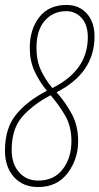

<svg xmlns="http://www.w3.org/2000/svg" viewBox="-32 -744 401 774"><path d="M122 10Q198 10 240.5 -46Q283 -102 283 -175Q283 -236 258.5 -282.5Q234 -329 196 -372Q349 -450 349 -597Q349 -655 318 -689.5Q287 -724 236 -724Q165 -724 126.5 -675Q88 -626 88 -550Q88 -499 107 -457.5Q126 -416 157 -378Q79 -338 33.5 -283Q-12 -228 -12 -137Q-12 -71 24 -30.5Q60 10 122 10ZM179 -389Q150 -424 132.5 -462Q115 -500 115 -552Q115 -622 148.5 -660.5Q182 -699 235 -699Q272 -699 297 -671.5Q322 -644 322 -594Q322 -460 179 -389ZM122 -16Q74 -16 44.5 -50Q15 -84 15 -139Q15 -226 59 -275Q103 -324 172 -360Q206 -321 231 -277.5Q256 -234 256 -175Q256 -108 221 -62Q186 -16 122 -16Z"/></svg>

Font: Noto Sans Display Condensed Thin
Style: Italic
Weight: 250
Width: 3
Italic angle: -12°
Designer: Monotype Design Team
Foundry: Monotype Imaging Inc.
Version: Version 1.900